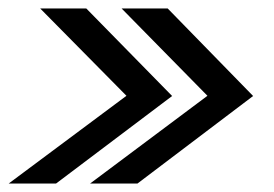

<svg xmlns="http://www.w3.org/2000/svg" viewBox="-28 -474 648 454"><path d="M185 -40H297L570.5 -247L368.5 -454H259.5L462.5 -247.5ZM-7.5 -40H104.5L379 -247L176 -454H67L271 -247.5Z"/></svg>

Font: Anybody SemiExpanded
Style: Italic
Weight: 400
Width: 6
Italic angle: -10°
Version: Version 1.113;gftools[0.9.25]